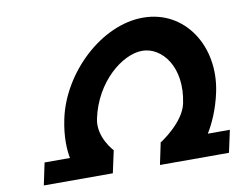

<svg xmlns="http://www.w3.org/2000/svg" viewBox="-81 -887 1285 998"><g transform="rotate(-10 561.0 -387.5)"><path d="M404.7 -295.5C444.4 -484.5 593 -602.5 697 -602.5C800.1 -602.5 898.9 -484.5 859.2 -295.5C839 -199.5 713.8 -119.5 713.8 -119.5L715.4 -119H710L685.4 -2H1049.7L1075 -119H958.7C986.4 -164.3 1019.4 -233.1 1038.7 -324.5C1087.9 -558.5 952.7 -771.5 730.6 -771.5C509.5 -771.5 286.4 -557.5 237.4 -324.5C218.2 -233.1 222.3 -164.3 231 -119H97L72.4 -2H436.7L461.9 -118.3L462.7 -118.5C462.7 -118.5 384.5 -199.5 404.7 -295.5Z"/></g></svg>

Font: Hussar
Style: BdOblTwo
Weight: 700
Foundry: Cannot Into Space Fonts
Version: Version 2.00